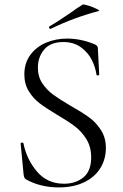

<svg xmlns="http://www.w3.org/2000/svg" viewBox="-20 -804 536 836"><path d="M288 -343Q338 -315 368.5 -292.5Q399 -270 420 -237Q441 -204 441 -160Q441 -111 417 -72Q393 -33 346.5 -10.5Q300 12 236 12Q156 12 93 -23Q88 -26 86 -31Q84 -36 83 -42L70 -178Q69 -182 75 -183Q81 -184 82 -180Q96 -110 141 -57Q186 -4 259 -4Q309 -4 343 -31.5Q377 -59 377 -119Q377 -164 356.5 -197.5Q336 -231 306.5 -253.5Q277 -276 229 -304Q182 -332 153.5 -353.5Q125 -375 105.5 -406.5Q86 -438 86 -480Q86 -530 112.5 -565.5Q139 -601 181.5 -618.5Q224 -636 272 -636Q332 -636 390 -612Q406 -606 406 -595L412 -480Q412 -476 406.5 -475.5Q401 -475 400 -479Q396 -510 380 -542.5Q364 -575 332.5 -598Q301 -621 256 -621Q200 -621 172.5 -588.5Q145 -556 145 -509Q145 -470 164.5 -441Q184 -412 212 -391.5Q240 -371 288 -343ZM200 -678Q196 -678 194 -682.5Q192 -687 195 -689Q235 -712 294 -753Q302 -759 313.5 -767Q325 -775 340 -784Q344 -786 365 -779.5Q386 -773 401.5 -765Q417 -757 410 -756Q303 -728 202 -679Z"/></svg>

Font: Cormorant Upright
Style: Regular
Weight: 400
Designer: Christian Thalmann (Catharsis Fonts)
Foundry: Catharsis Fonts
Version: Version 3.302